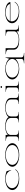

<svg xmlns="http://www.w3.org/2000/svg" viewBox="3142 -3874 936 7259"><g transform="rotate(-90 3609.5 -245.0)"><path d="M478 15C677 15 775 -31 837 -127L822 -139C769 -46 657 -3 510 -3C252 -3 124 -131 124 -256C124 -375 238 -491 470 -497C636 -497 737 -448 804 -289H814L767 -461C706 -490 598 -515 470 -515C195 -510 53 -383 53 -247C53 -109 199 15 478 15Z M1380 15C1635 15 1826 -93 1826 -246C1826 -399 1635 -515 1380 -515C1125 -515 934 -399 934 -246C934 -93 1125 15 1380 15ZM1380 -5C1184 -5 1005 -93 1005 -246C1005 -406 1184 -496 1380 -496C1576 -496 1756 -406 1756 -246C1756 -93 1576 -5 1380 -5Z M1911 -10V0H2308V-10C2217 -17 2138 -23 2138 -111V-322C2140 -431 2291 -497 2457 -497C2617 -497 2779 -433 2779 -305V-111C2779 -25 2700 -18 2609 -10V0H3006V-10C2916 -17 2836 -24 2836 -111V-302C2836 -439 2990 -497 3165 -497C3317 -497 3477 -432 3477 -305V-111C3477 -25 3398 -18 3307 -10V0H3705V-10C3614 -17 3535 -24 3535 -111V-305C3535 -447 3364 -515 3161 -515C3021 -515 2863 -472 2814 -385C2761 -473 2618 -516 2464 -516C2338 -516 2211 -482 2138 -417V-500H1911V-490C2001 -484 2081 -476 2081 -389V-111C2081 -25 2003 -17 1911 -10Z M3762 -10V0H4159V-10C4068 -17 3989 -23 3989 -111V-500H3762V-490C3852 -484 3932 -476 3932 -389V-111C3932 -24 3854 -17 3762 -10ZM3977 -645C3991 -658 3989 -677 3972 -687C3955 -696 3935 -694 3922 -681C3909 -669 3911 -651 3928 -641C3945 -631 3964 -634 3977 -645Z M4841 193V203H5239V193C5148 186 5069 179 5069 92V-512H5062L5016 -363C4947 -456 4794 -515 4633 -515C4416 -515 4234 -403 4234 -250C4234 -97 4416 15 4633 15C4789 15 4939 -41 5011 -130V92C5012 179 4932 186 4841 193ZM4657 -3C4466 -3 4305 -94 4305 -250C4305 -406 4466 -497 4656 -497C4815 -497 5011 -401 5011 -250C5011 -98 4815 -3 4657 -3Z M5737 14C5862 14 5981 -19 6055 -84V0H6282V-10C6191 -16 6112 -24 6112 -111V-500H5885V-490C5975 -483 6055 -477 6055 -389V-178C6055 -70 5909 -4 5744 -4C5582 -4 5417 -51 5417 -202V-500H5190V-490C5280 -483 5360 -476 5360 -389V-197C5360 -26 5539 14 5737 14Z M6796 15C7015 15 7114 -62 7171 -151L7156 -161C7102 -71 6993 -3 6812 -3C6559 -3 6431 -137 6431 -264C6431 -283 6434 -302 6439 -320H7160C7160 -405 7053 -515 6771 -515C6497 -515 6360 -395 6360 -258C6360 -118 6506 15 6796 15ZM6446 -338C6483 -426 6589 -497 6772 -497C6925 -497 7066 -441 7088 -338Z"/></g></svg>

Font: Sprat Extended Light
Style: Regular
Weight: 300
Width: 9
Designer: Ethan Nakache
Foundry: Collletttivo
Version: Version 2.000;Glyphs 3.2 (3217)